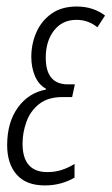

<svg xmlns="http://www.w3.org/2000/svg" viewBox="-20 -560 343 590"><path d="M117.7 9.8Q60.1 9.8 31 -23.7Q2 -57.1 2 -113.8Q2 -184.1 34.9 -229.5Q67.9 -274.9 121.1 -284.7L121.6 -287.1Q99.1 -299.3 87.6 -325.9Q76.2 -352.5 76.2 -384.8Q76.2 -425.3 91.8 -460.7Q107.4 -496.1 138.4 -518.1Q169.4 -540 215.8 -540Q242.2 -540 264.4 -532.5Q286.6 -524.9 302.7 -512.2L279.3 -476.1Q267.1 -486.3 250.7 -492.7Q234.4 -499 214.8 -499Q171.4 -499 146 -466.3Q120.6 -433.6 120.6 -382.8Q120.6 -300.8 188.5 -300.8H210L201.7 -261.7H171.4Q127 -261.7 100.1 -240.2Q73.2 -218.8 61.3 -185.8Q49.3 -152.8 49.3 -118.7Q49.3 -31.2 125.5 -31.2Q148.9 -31.2 168.9 -37.6Q189 -43.9 209 -56.2V-14.2Q190.9 -3.4 167.7 3.2Q144.5 9.8 117.7 9.8Z"/></svg>

Font: Open Sans Condensed Light
Style: Italic
Weight: 300
Width: 3
Italic angle: -12°
Designer: Monotype Design Team
Foundry: Monotype Imaging Inc.
Version: Version 3.000; ttfautohint (v1.8.4)